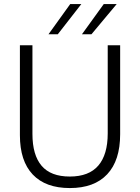

<svg xmlns="http://www.w3.org/2000/svg" viewBox="-20 -921 694 950"><path d="M78.5 -252V-697H140.5V-258.5Q140.5 -154 185.8 -100.8Q231 -47.5 325.5 -47.5Q420 -47.5 466.5 -101.8Q513 -156 513 -261V-697H574.5V-257Q574.5 -127 510.5 -58.8Q446.5 9.5 325.5 9.5Q205.5 9.5 142 -57.5Q78.5 -124.5 78.5 -252ZM493.5 -901H557.5L432.5 -751.5H385.5ZM327.5 -901H382.5L266 -751.5H220Z"/></svg>

Font: HK Grotesk Light
Style: Regular
Weight: 300
Designer: Alfredo Marco Pradil
Foundry: Hanken Design Co.
Version: Version 3.001